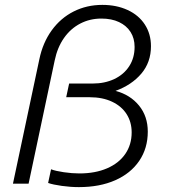

<svg xmlns="http://www.w3.org/2000/svg" viewBox="-20 -752 690 786"><path d="M177 -3 189 -59Q207 -52 241 -47Q275 -42 305 -42Q370 -42 418.5 -63Q467 -84 493 -122Q519 -160 519 -210Q519 -252 498.5 -284.5Q478 -317 439 -335.5Q400 -354 347 -354H251L263 -410H359Q409 -410 448 -428.5Q487 -447 509 -481Q531 -515 531 -560Q531 -595 514.5 -621Q498 -647 467.5 -661.5Q437 -676 395 -676Q348 -676 308.5 -655.5Q269 -635 242 -596.5Q215 -558 204 -505L97 0H33L141 -509Q155 -577 191.5 -627.5Q228 -678 281.5 -705Q335 -732 399 -732Q457 -732 502.5 -711Q548 -690 573 -651.5Q598 -613 598 -563Q598 -497 558.5 -450.5Q519 -404 453 -380Q513 -364 549 -320Q585 -276 585 -213Q585 -145 550 -93.5Q515 -42 451.5 -14Q388 14 303 14Q269 14 233 9Q197 4 177 -3Z"/></svg>

Font: Azeret Mono Light
Style: Italic
Weight: 300
Italic angle: -12°
Designer: Martin Vácha
Foundry: Displaay
Version: Version 1.000; Glyphs 3.0.3, build 3074